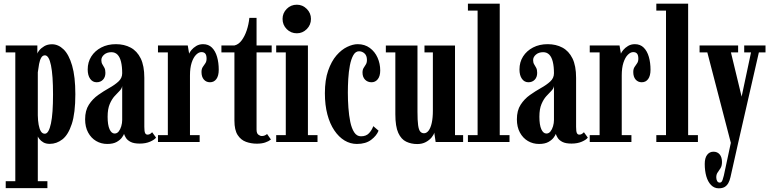

<svg xmlns="http://www.w3.org/2000/svg" viewBox="-20 -770 4170 1041"><path d="M11 250V212.5H63V-486H11V-523.5H182.5V-479.5Q183.5 -485 193 -497Q202.5 -509 220 -519.5Q237.5 -530 262 -530Q296 -530 324.8 -502.2Q353.5 -474.5 371 -414.5Q388.5 -354.5 388.5 -259Q388.5 -156.5 369.2 -97.8Q350 -39 318.5 -14.5Q287 10 250 10Q229 10 215.2 2Q201.5 -6 194 -16Q186.5 -26 185 -30V212.5H237V250ZM223 -45Q234 -45 242.2 -59.2Q250.5 -73.5 256.2 -100.5Q262 -127.5 264.8 -167.2Q267.5 -207 267.5 -257.5Q267.5 -309.5 264.8 -349Q262 -388.5 256.5 -415.5Q251 -442.5 242.8 -456.2Q234.5 -470 223.5 -470Q211 -470 203.5 -457.2Q196 -444.5 192 -423.5Q188 -402.5 185 -378V-144.5Q185.5 -116.5 189.5 -94Q193.5 -71.5 201.5 -58.2Q209.5 -45 223 -45Z M561.5 10.5Q528.5 10.5 501.2 -5.5Q474 -21.5 457.8 -51.5Q441.5 -81.5 441.5 -123Q441.5 -171 461.8 -202.2Q482 -233.5 512 -254.8Q542 -276 572 -292.8Q602 -309.5 622.2 -328Q642.5 -346.5 642.5 -373Q642.5 -409.5 636.2 -435Q630 -460.5 617 -473.8Q604 -487 584 -487Q560 -487 544.8 -474Q529.5 -461 529.5 -444Q529.5 -430.5 535 -421.5Q540.5 -412.5 546 -402.5Q551.5 -392.5 551.5 -375Q551.5 -351.5 538.2 -337.8Q525 -324 504 -324Q482 -324 468.8 -342.8Q455.5 -361.5 455.5 -393.5Q455.5 -433 475 -463.8Q494.5 -494.5 529 -512.5Q563.5 -530.5 608.5 -530.5Q653.5 -530.5 688.2 -512Q723 -493.5 742.8 -453.5Q762.5 -413.5 762.5 -348V-82Q762.5 -57 766.8 -48.5Q771 -40 780 -40Q789 -40 795.5 -44.8Q802 -49.5 805 -53L826 -24Q818 -12.5 794 -2Q770 8.5 738 8.5Q706 8.5 688.5 -0.5Q671 -9.5 663.2 -21.8Q655.5 -34 652.5 -44Q650.5 -37.5 641.2 -24.5Q632 -11.5 612.8 -0.5Q593.5 10.5 561.5 10.5ZM601.5 -46Q614.5 -46 623.5 -57.2Q632.5 -68.5 637.5 -85.5Q642.5 -102.5 642.5 -119.5V-303.5Q640.5 -289.5 628.2 -277.2Q616 -265 601 -248.5Q586 -232 574.8 -205.5Q563.5 -179 563.5 -137Q563.5 -92.5 574 -69.2Q584.5 -46 601.5 -46Z M836.5 0V-37.5H890V-486H836.5V-523.5H998L1005.5 -479Q1008 -486.5 1018 -498.8Q1028 -511 1044.2 -520.8Q1060.5 -530.5 1081 -530.5Q1110.5 -530.5 1129.2 -511.8Q1148 -493 1157 -461.5Q1166 -430 1166 -392Q1166 -359 1153.2 -341.5Q1140.5 -324 1118.5 -324Q1098 -324 1085.2 -338.8Q1072.5 -353.5 1072.5 -379.5Q1072.5 -396.5 1079.5 -406.8Q1086.5 -417 1093.2 -426.8Q1100 -436.5 1100 -452Q1100 -470.5 1093.2 -479Q1086.5 -487.5 1072 -487.5Q1057.5 -487.5 1043 -473Q1028.5 -458.5 1019.2 -430.2Q1010 -402 1010 -361V-37.5H1062.5V0Z M1372.5 9Q1341.5 9 1313.8 -1Q1286 -11 1268.5 -38Q1251 -65 1251 -116V-486H1180.5V-523.5H1251Q1273.5 -528.5 1290.2 -551Q1307 -573.5 1317.8 -605.8Q1328.5 -638 1332 -673H1371V-523.5H1453V-486H1371V-67.5Q1371 -47 1380.8 -39.8Q1390.5 -32.5 1399.5 -32.5Q1409 -32.5 1416.5 -36Q1424 -39.5 1428 -43.5L1449 -13.5Q1436 -3.5 1417.2 2.8Q1398.5 9 1372.5 9Z M1477.5 0V-37.5H1529.5V-486H1477.5V-523.5H1649.5V-37.5H1701.5V0ZM1589.5 -589.5Q1557 -589.5 1534.5 -612.2Q1512 -635 1512 -667.5Q1512 -699 1534.5 -721.8Q1557 -744.5 1589.5 -744.5Q1620.5 -744.5 1643.2 -721.8Q1666 -699 1666 -667.5Q1666 -635 1643.2 -612.2Q1620.5 -589.5 1589.5 -589.5Z M1915 10.5Q1879.5 10.5 1848.2 -8.2Q1817 -27 1792.8 -62.8Q1768.5 -98.5 1755 -149.5Q1741.5 -200.5 1741.5 -264.5Q1741.5 -336.5 1759.2 -387.2Q1777 -438 1804.2 -469.5Q1831.5 -501 1862.5 -515.8Q1893.5 -530.5 1919 -530.5Q1957.5 -530.5 1985 -510.2Q2012.5 -490 2027 -457.5Q2041.5 -425 2041.5 -388Q2041.5 -357 2028.2 -340.5Q2015 -324 1994.5 -324Q1973 -324 1959.2 -338.2Q1945.5 -352.5 1945.5 -376.5Q1945.5 -392 1951.5 -401.5Q1957.5 -411 1963.5 -420.5Q1969.5 -430 1969.5 -445Q1969.5 -468.5 1956.5 -480.2Q1943.5 -492 1926.5 -492Q1907.5 -492 1895.5 -470.5Q1883.5 -449 1877 -415Q1870.5 -381 1868.2 -342Q1866 -303 1866 -268Q1866 -227.5 1869 -185.8Q1872 -144 1879.2 -109Q1886.5 -74 1900.5 -52.5Q1914.5 -31 1937 -31Q1965.5 -31 1981 -48Q1996.5 -65 2004 -86L2032.5 -61.5Q2022 -34.5 1992.5 -12Q1963 10.5 1915 10.5Z M2242 11Q2209.5 11 2182.5 -1.8Q2155.5 -14.5 2139.5 -49.2Q2123.5 -84 2123.5 -151V-486H2072V-523H2243.5V-164.5Q2243.5 -116.5 2247 -91.2Q2250.5 -66 2258.5 -56.8Q2266.5 -47.5 2279 -47.5Q2293 -47.5 2304 -62Q2315 -76.5 2321 -104Q2327 -131.5 2327 -171V-486H2281.5V-523H2447V-37.5H2491V0H2342L2334.5 -51Q2332 -39.5 2320.2 -25Q2308.5 -10.5 2288.8 0.2Q2269 11 2242 11Z M2517 0V-37.5H2569.5V-712.5H2517V-750H2689.5V-37.5H2742.5V0Z M2902.5 10.5Q2869.5 10.5 2842.2 -5.5Q2815 -21.5 2798.8 -51.5Q2782.5 -81.5 2782.5 -123Q2782.5 -171 2802.8 -202.2Q2823 -233.5 2853 -254.8Q2883 -276 2913 -292.8Q2943 -309.5 2963.2 -328Q2983.5 -346.5 2983.5 -373Q2983.5 -409.5 2977.2 -435Q2971 -460.5 2958 -473.8Q2945 -487 2925 -487Q2901 -487 2885.8 -474Q2870.5 -461 2870.5 -444Q2870.5 -430.5 2876 -421.5Q2881.5 -412.5 2887 -402.5Q2892.5 -392.5 2892.5 -375Q2892.5 -351.5 2879.2 -337.8Q2866 -324 2845 -324Q2823 -324 2809.8 -342.8Q2796.5 -361.5 2796.5 -393.5Q2796.5 -433 2816 -463.8Q2835.5 -494.5 2870 -512.5Q2904.5 -530.5 2949.5 -530.5Q2994.5 -530.5 3029.2 -512Q3064 -493.5 3083.8 -453.5Q3103.5 -413.5 3103.5 -348V-82Q3103.5 -57 3107.8 -48.5Q3112 -40 3121 -40Q3130 -40 3136.5 -44.8Q3143 -49.5 3146 -53L3167 -24Q3159 -12.5 3135 -2Q3111 8.5 3079 8.5Q3047 8.5 3029.5 -0.5Q3012 -9.5 3004.2 -21.8Q2996.5 -34 2993.5 -44Q2991.5 -37.5 2982.2 -24.5Q2973 -11.5 2953.8 -0.5Q2934.5 10.5 2902.5 10.5ZM2942.5 -46Q2955.5 -46 2964.5 -57.2Q2973.5 -68.5 2978.5 -85.5Q2983.5 -102.5 2983.5 -119.5V-303.5Q2981.5 -289.5 2969.2 -277.2Q2957 -265 2942 -248.5Q2927 -232 2915.8 -205.5Q2904.5 -179 2904.5 -137Q2904.5 -92.5 2915 -69.2Q2925.5 -46 2942.5 -46Z M3177.5 0V-37.5H3231V-486H3177.5V-523.5H3339L3346.5 -479Q3349 -486.5 3359 -498.8Q3369 -511 3385.2 -520.8Q3401.5 -530.5 3422 -530.5Q3451.5 -530.5 3470.2 -511.8Q3489 -493 3498 -461.5Q3507 -430 3507 -392Q3507 -359 3494.2 -341.5Q3481.5 -324 3459.5 -324Q3439 -324 3426.2 -338.8Q3413.5 -353.5 3413.5 -379.5Q3413.5 -396.5 3420.5 -406.8Q3427.5 -417 3434.2 -426.8Q3441 -436.5 3441 -452Q3441 -470.5 3434.2 -479Q3427.5 -487.5 3413 -487.5Q3398.5 -487.5 3384 -473Q3369.5 -458.5 3360.2 -430.2Q3351 -402 3351 -361V-37.5H3403.5V0Z M3538.5 0V-37.5H3591V-712.5H3538.5V-750H3711V-37.5H3764V0Z M3877 251Q3852.5 251 3835.2 233.2Q3818 215.5 3809.5 185.8Q3801 156 3801 119Q3801 86.5 3814 69.5Q3827 52.5 3848.5 52.5Q3869.5 52.5 3882 67.2Q3894.5 82 3894.5 108.5Q3894.5 129 3886.8 141.5Q3879 154 3871.2 164.8Q3863.5 175.5 3863.5 191Q3863.5 203 3868.2 211.5Q3873 220 3882.5 220Q3888 220 3891.5 216.5Q3895 213 3898 204.5Q3901 196 3904.5 182L3942.5 4.5L3815 -486H3773V-523.5H3982V-486H3943L4001 -246L4052 -486H4015V-523.5H4130.5V-486H4094.5L3982.5 3.5L3940.5 190.5Q3936.5 209 3928.8 222.8Q3921 236.5 3908.8 243.8Q3896.5 251 3877 251Z"/></svg>

Font: Imbue Thin 10pt
Style: Bold
Weight: 700
Version: Version 1.102